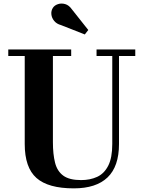

<svg xmlns="http://www.w3.org/2000/svg" viewBox="-20 -1022 796 1056"><path d="M315.5 -884Q291.5 -890.5 278 -907Q264.5 -923.5 262.5 -943.2Q260.5 -963 271 -979Q280 -993 298.8 -999.2Q317.5 -1005.5 338.5 -999.5Q359.5 -993.5 375.5 -970.5L465.5 -857L446.5 -832.5ZM25.5 -750H371.5V-714H271V-240Q271 -174 282.8 -127.2Q294.5 -80.5 328 -56Q361.5 -31.5 426 -31.5Q475.5 -31.5 514.2 -49.2Q553 -67 575.2 -110.5Q597.5 -154 597.5 -230V-714H511V-750H724V-714H634.5V-230Q634.5 -106.5 571.5 -46.2Q508.5 14 386 14Q245 14 180.5 -43.2Q116 -100.5 116 -230V-714H25.5Z"/></svg>

Font: Bodoni* 06pt
Style: Bold
Weight: 700
Version: Version 2.3